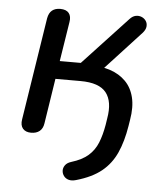

<svg xmlns="http://www.w3.org/2000/svg" viewBox="-50 -538 647 764"><g transform="rotate(5 273.5 -156.0)"><path d="M282 179Q265 184 252.5 180.5Q240 177 233 167.5Q226 158 225.5 146.5Q225 135 232.5 124.5Q240 114 256 109Q299 96 323.5 74.5Q348 53 360.5 22Q373 -9 380 -50L384 -76Q396 -144 368 -179.5Q340 -215 265 -215H165L137 -35Q134 -14 121 -3.5Q108 7 87 7Q65 7 54 -6Q43 -19 47 -43L111 -452Q115 -474 127.5 -484Q140 -494 160 -494Q184 -494 194.5 -481Q205 -468 201 -445L176 -287H260L438 -478Q449 -490 461.5 -492.5Q474 -495 485 -490.5Q496 -486 502.5 -476.5Q509 -467 508 -454.5Q507 -442 496 -429L330 -249L300 -281Q343 -281 379 -269Q415 -257 440 -232Q465 -207 474.5 -168.5Q484 -130 475 -78L471 -53Q461 9 440.5 54.5Q420 100 382.5 130.5Q345 161 282 179Z"/></g></svg>

Font: Nunito Medium
Style: Italic
Weight: 500
Designer: Vernon Adams
Foundry: Vernon Adams
Version: Version 3.601